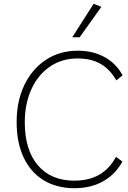

<svg xmlns="http://www.w3.org/2000/svg" viewBox="-20 -988 675 1015"><path d="M627 -134Q590 -66 525 -29.5Q460 7 374 7Q280 7 211 -35Q142 -77 105 -155.5Q68 -234 68 -343Q68 -454 109 -539Q150 -624 223 -672Q296 -720 392 -720Q470 -720 531.5 -687Q593 -654 628 -590L595 -563Q562 -621 512.5 -650Q463 -679 389 -679Q308 -679 245 -636.5Q182 -594 146.5 -517.5Q111 -441 111 -341Q111 -196 180 -114.5Q249 -33 373 -33Q452 -33 506.5 -65.5Q561 -98 593 -159ZM362 -791 475 -968 516 -952 401 -791Z"/></svg>

Font: Livvic ExtraLight
Style: Regular
Weight: 275
Designer: Jacques Le Bailly, Baron von Fonthausen
Version: Version 1.001; ttfautohint (v1.8.2)